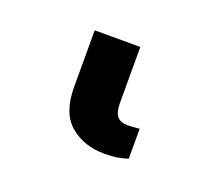

<svg xmlns="http://www.w3.org/2000/svg" viewBox="-50 -24 388 334"><g transform="rotate(20 143.5 143.0)"><path d="M166.5 241.5Q128.6 241.5 103 220Q77.4 198.5 77.4 149.9V45.5H161.9V149.1Q161.9 166.2 168.1 173.7Q174.4 181.1 187.9 181.1Q194.6 181.1 200.5 180.4Q206.3 179.7 209.5 179.7V235.1Q201.3 237.9 191.1 239.7Q180.8 241.5 166.5 241.5Z"/></g></svg>

Font: InterMG SemiBold
Style: Regular
Weight: 600
Designer: Rasmus Andersson
Foundry: rsms
Version: Version 3.019;December 26, 2023;FontCreator 15.0.0.2955 64-b